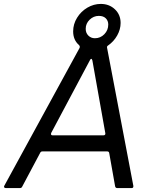

<svg xmlns="http://www.w3.org/2000/svg" viewBox="-50 -959 765 979"><path d="M-20 0Q-26 0 -28.5 -3.5Q-31 -7 -28 -12L356 -715Q357 -717 357 -720Q357 -725 353 -729Q323 -755 323 -799Q323 -836 343 -868.5Q363 -901 395.5 -920Q428 -939 464 -939Q507 -939 536 -911.5Q565 -884 565 -842Q565 -809 547.5 -778Q530 -747 501 -727Q494 -723 496 -715L630 -11V-9Q630 0 621 0H548Q539 0 537 -9L507 -178Q506 -187 496 -187H167Q158 -187 155 -180L63 -7Q60 0 51 0ZM502 -834Q502 -853 489.5 -865.5Q477 -878 454 -878Q427 -878 407 -858.5Q387 -839 387 -812Q387 -791 400.5 -777.5Q414 -764 434 -764Q462 -764 482 -784.5Q502 -805 502 -834ZM478 -269Q483 -269 485.5 -272Q488 -275 487 -280L421 -651Q419 -659 415 -659Q412 -659 409 -653L211 -281Q210 -279 210 -276Q210 -269 218 -269Z"/></svg>

Font: Open Sauce Two
Style: Italic
Weight: 400
Italic angle: -10°
Designer: Alfredo Marco Pradil
Foundry: Creative Sauce Fz LLC
Version: Version 1.477